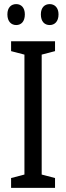

<svg xmlns="http://www.w3.org/2000/svg" viewBox="-20 -915 323 935"><path d="M16 -845C16 -810 35 -793 59 -793C83 -793 101 -810 101 -845C101 -878 83 -895 59 -895C35 -895 16 -879 16 -845ZM179 -845C179 -810 197 -793 222 -793C246 -793 265 -810 265 -845C265 -878 246 -895 222 -895C198 -895 179 -879 179 -845ZM248 0V-48L183 -65V-649L248 -666V-714H34V-666L99 -649V-65L34 -48V0Z"/></svg>

Font: Noto Sans Ethiopic ExtCond
Style: Regular
Weight: 400
Width: 2
Designer: Monotype Design Team
Foundry: Monotype Imaging Inc.
Version: Version 2.102